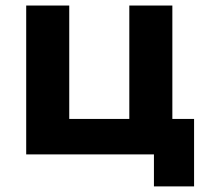

<svg xmlns="http://www.w3.org/2000/svg" viewBox="-20 -558 744 694"><path d="M74.7 0V-537.9H230.3V-128.1H447.4V-537.9H603V0ZM536.4 115.8V-2.4L571.5 0H447.4V-128.1H681.5V115.8Z"/></svg>

Font: Montserrat Alternates Thin
Style: Regular
Weight: 100
Designer: Julieta Ulanovsky
Foundry: Julieta Ulanovsky
Version: Version 9.000